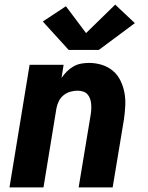

<svg xmlns="http://www.w3.org/2000/svg" viewBox="-20 -810 640 830"><path d="M21 0 108 -530H255L246 -473Q256 -488 269 -501Q282 -514 298 -523Q314 -532 331 -535Q348 -538 365 -538Q394 -538 421 -529.5Q448 -521 468.5 -503.5Q489 -486 501 -461Q513 -436 518 -409Q523 -382 521.5 -353Q520 -324 516 -295L467 0H320L372 -314Q374 -326 374.5 -338Q375 -350 374 -361.5Q373 -373 369 -384Q365 -395 357.5 -403Q350 -411 338.5 -414.5Q327 -418 315 -418Q300 -418 284 -413.5Q268 -409 255 -398.5Q242 -388 234.5 -373Q227 -358 224 -342L168 0ZM277 -594 165 -717 265 -783 352 -667 478 -790 563 -710 407 -594Z"/></svg>

Font: Iosevka Curly HvExObl
Style: Regular
Weight: 900
Width: 7
Italic angle: -9°
Monospace: yes
Designer: Belleve Invis
Foundry: Belleve Invis
Version: Version 11.1.0; ttfautohint (v1.8.3)